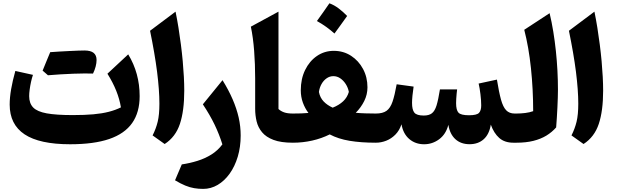

<svg xmlns="http://www.w3.org/2000/svg" viewBox="-20 -883 3818 1188"><path d="M728.2 -218.6Q694.3 -201.8 652.9 -191.2Q611.5 -180.5 557.4 -175.7Q503.3 -170.9 430.3 -170.9Q328.1 -170.9 269.1 -181.6Q210.1 -192.4 185.3 -218Q160.5 -243.7 160.5 -288.2Q160.5 -305.5 163.6 -328.9Q166.7 -352.4 172 -376.5Q177.4 -400.7 183.9 -419.8L74.9 -444Q57.8 -383.1 48.8 -330.9Q39.9 -278.6 39.9 -236Q39.9 -113 132.2 -51.7Q224.6 9.6 413.9 9.6Q561 9.6 656.2 -23Q751.3 -55.7 797.7 -121.7Q844.1 -187.8 844.1 -288.4Q844.1 -430.2 773.3 -546.7L644.7 -426.9Q678.7 -372.6 699.3 -321Q719.9 -269.4 728.2 -218.6ZM500 -428.4Q515 -428.4 525.2 -428.2Q535.5 -428.1 542.6 -428.1Q549.6 -428.1 555.5 -427.7Q566.4 -450 571.9 -471.5Q577.5 -493 577.5 -511.9Q577.5 -541.3 559.1 -556Q540.7 -570.6 502.4 -570.6Q459 -550.3 415.5 -529.4Q372.1 -508.5 329.2 -487.7Q286.3 -467 243.7 -446Q252.3 -438.6 260.7 -431.3Q269 -424 276.7 -417.3Q311.8 -420.2 353.4 -422.9Q395 -425.5 434 -426.9Q473 -428.4 500 -428.4ZM276.7 -417.3Q314.5 -442.5 352.1 -467.8Q389.8 -493 427.3 -518.8Q464.8 -544.6 502.4 -570.6Q488.4 -570.6 463.5 -569.7Q438.6 -568.8 408.4 -567.3Q378.1 -565.8 347.2 -564Q316.4 -562.2 290.7 -560.2Q278.8 -531.9 267.2 -503.6Q255.5 -475.3 243.7 -446Q252.3 -438.6 260.7 -431.3Q269 -424 276.7 -417.3Z M1066.2 -810.9 908.5 -692.7Q922.9 -622.6 933.8 -558.8Q944.8 -495.1 952 -438.3Q959.1 -381.5 962.7 -332.3Q966.3 -283 966.3 -241.5Q966.3 -173.2 955.7 -129.7Q945.1 -86.3 924.2 -45.1L998.9 8.1Q1066.2 -35.3 1093.2 -116.4Q1120.1 -197.4 1120.1 -321.8Q1120.1 -361.3 1117.7 -407.6Q1115.2 -453.9 1110.7 -504.3Q1106.1 -554.7 1099.4 -606.9Q1092.8 -659 1084.5 -710.7Q1076.2 -762.4 1066.2 -810.9Z M1469.2 -44.6Q1469.2 -100.6 1456.8 -155.8Q1444.3 -210.9 1419.6 -268.1Q1394.9 -325.4 1356.9 -386.9L1235.2 -237.5Q1279.1 -171.5 1307.9 -111.7Q1336.6 -51.8 1356 10.3Q1328.3 47.7 1288.6 72.7Q1248.9 97.7 1201.7 112.3Q1154.6 127 1104.8 134.3L1063 232.6Q1098.1 253.6 1126.5 265.2Q1154.9 276.9 1181.6 281.3Q1208.2 285.8 1237.3 285.8Q1284.8 285.8 1326.8 261.1Q1368.8 236.3 1400.9 191.7Q1432.9 147 1451.1 86.6Q1469.2 26.2 1469.2 -44.6Z M1703.1 -810.9 1532.2 -718.1Q1546.2 -650.9 1552.5 -568.4Q1558.8 -486 1558.8 -397.8V-209.8Q1558.8 -169.4 1567.8 -131.9Q1576.8 -94.4 1601.6 -64.6Q1626.3 -34.8 1672.3 -17.4Q1718.3 0 1791.8 0H1792.3V-180.5H1791.8Q1758.5 -180.5 1738 -187.8Q1717.4 -195.1 1703.1 -208.5Z M2042.5 -411.8Q2065.9 -411.8 2085.6 -398.3Q2105.3 -384.8 2119.4 -362.7Q2133.5 -340.7 2138.5 -314.3Q2128.6 -279.9 2103.2 -256.2Q2077.8 -232.4 2038.6 -216.8Q2004.7 -232.1 1982.5 -255.3Q1960.3 -278.5 1953.3 -313.8Q1956.9 -340.5 1969.3 -362.8Q1981.8 -385.1 2000.9 -398.4Q2020 -411.8 2042.5 -411.8ZM2045.4 -568.4Q1987.3 -568.4 1941 -536.6Q1894.7 -504.9 1867.9 -449.8Q1841.1 -394.7 1841.1 -324.1Q1841.1 -283.7 1854 -248.1Q1866.9 -212.6 1888.5 -184.1Q1869.3 -182.1 1843.4 -181.3Q1817.5 -180.5 1792.5 -180.5Q1782.2 -180.5 1777.1 -172.4Q1772 -164.4 1772 -142.9V-37.6Q1772 -16.1 1777.1 -8.1Q1782.2 0 1792.5 0Q1853.7 0 1911.5 -13.1Q1969.4 -26.2 2020.2 -51.4Q2072.6 -23.6 2142.8 -11.8Q2213.1 0 2305.3 0H2305.8V-180.5H2305.3Q2274.7 -180.5 2241 -181.6Q2207.4 -182.6 2181.2 -185.1Q2213.9 -217.9 2233.8 -258.1Q2253.7 -298.3 2253.7 -342.8Q2253.7 -405.1 2226.3 -456.3Q2198.9 -507.5 2151.9 -537.9Q2104.8 -568.4 2045.4 -568.4ZM2018.2 -862.6Q1999.5 -835.4 1980.4 -808.1Q1961.3 -780.8 1940.9 -752.9Q1971.8 -735.8 1998.8 -716.4Q2025.7 -696.9 2049.6 -675.6Q2070.1 -703.5 2089.6 -730.6Q2109 -757.6 2127.9 -784.3Q2103 -810.1 2075.6 -830.8Q2048.2 -851.6 2018.2 -862.6Z M2885.4 9.3Q2938.3 9.3 2972.7 -21.3Q3007.2 -51.9 3016.9 -111.8Q3035.8 -58.9 3068.9 -29.5Q3102.1 0 3156.7 0H3175.5V-180.5H3164.2Q3131.5 -180.5 3112.1 -200.6Q3092.6 -220.7 3079.9 -266.7Q3067.2 -312.7 3054.7 -390.5L2941.6 -366Q2947.9 -339.5 2952.7 -300.6Q2957.5 -261.7 2957.5 -230.5Q2957.5 -199.1 2943.7 -184.5Q2929.9 -169.9 2882 -169.9Q2831.4 -169.9 2816.7 -186.1Q2802.1 -202.3 2802.1 -244.8Q2802.1 -256.2 2803 -271.6Q2803.9 -286.9 2805.4 -302.5Q2807 -318 2808.4 -329.8H2702.1Q2691.9 -265.8 2681.2 -230.8Q2670.4 -195.8 2652.3 -182Q2634.3 -168.1 2601.9 -168.1Q2558.4 -168.1 2543.9 -186Q2529.5 -203.9 2529.5 -246.9Q2529.5 -264.6 2532.1 -291.5Q2534.7 -318.4 2539.2 -347.2L2434.4 -361.5Q2422.4 -293.8 2408.8 -254Q2395.2 -214.2 2371.7 -197.3Q2348.1 -180.5 2305.7 -180.5Q2295.4 -180.5 2290.3 -172.4Q2285.2 -164.4 2285.2 -142.9V-37.6Q2285.2 -16.1 2290.3 -8.1Q2295.4 0 2305.7 0Q2338.2 0 2369.6 -12.3Q2401 -24.6 2426.1 -49.8Q2451.2 -75 2464.2 -113.8Q2474.6 -54.9 2512.5 -22.6Q2550.5 9.6 2604.2 9.6Q2655.3 9.6 2697.2 -21.3Q2739.1 -52.2 2754.2 -110.7Q2763.5 -52.9 2797.7 -21.8Q2831.9 9.3 2885.4 9.3Z M3380.7 -801.4 3223.8 -698.7Q3237.5 -645.7 3248 -585.9Q3258.5 -526 3265.2 -461.5Q3272 -397 3275.5 -329.8Q3279 -262.7 3279 -195.1Q3257.3 -187.3 3230.2 -183.9Q3203.1 -180.5 3175.3 -180.5Q3165 -180.5 3159.9 -172.4Q3154.8 -164.4 3154.8 -142.9V-37.6Q3154.8 -16.1 3159.9 -8.1Q3165 0 3175.3 0Q3234.5 0 3280.2 -11.4Q3325.8 -22.8 3360.6 -43.9Q3395.3 -65.1 3421.2 -94.6Q3423.5 -123.7 3425.5 -155.4Q3427.6 -187 3429 -218.5Q3430.5 -250 3431.4 -278.1Q3432.3 -306.2 3432.3 -327.8Q3432.3 -385.9 3429.1 -446.4Q3425.9 -506.8 3419.5 -567.5Q3413.1 -628.1 3403.5 -687.1Q3393.9 -746.1 3380.7 -801.4Z M3658 -810.9 3500.3 -692.7Q3514.6 -622.6 3525.6 -558.8Q3536.6 -495.1 3543.8 -438.3Q3550.9 -381.5 3554.5 -332.3Q3558.1 -283 3558.1 -241.5Q3558.1 -173.2 3547.5 -129.7Q3536.9 -86.3 3516 -45.1L3590.7 8.1Q3658 -35.3 3685 -116.4Q3711.9 -197.4 3711.9 -321.8Q3711.9 -361.3 3709.5 -407.6Q3707 -453.9 3702.5 -504.3Q3697.9 -554.7 3691.2 -606.9Q3684.6 -659 3676.3 -710.7Q3668 -762.4 3658 -810.9Z"/></svg>

Font: Pinar FD VF
Style: Regular
Weight: 300
Designer: Amin Abedi
Version: Version 2.000